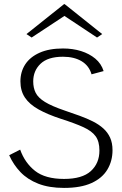

<svg xmlns="http://www.w3.org/2000/svg" viewBox="-20 -903 592 930"><path d="M290.1 7.2Q217.6 7.2 165.4 -13.2Q113.1 -33.7 78.9 -69.6Q44.7 -105.6 24.5 -151.2L77.7 -178.2Q100.4 -114.2 149.9 -75.2Q199.4 -36.3 290.1 -36.3Q378.1 -36.3 419.9 -74.2Q461.6 -112.2 461.6 -173.9Q461.6 -217.6 443.3 -242.9Q425 -268.3 384.1 -287Q343.2 -305.7 275.2 -327.4Q210 -348.8 166.3 -373.3Q122.5 -397.8 100.7 -430.4Q78.9 -463 78.9 -508.7Q78.9 -555.2 102.2 -591.1Q125.6 -627 171.8 -647.6Q217.9 -668.2 285.1 -668.2Q332.4 -668.2 372.4 -655.7Q412.5 -643.1 441.5 -619.1Q470.5 -595 481.9 -558.7L423.4 -543Q411.5 -584.6 375.4 -606.4Q339.2 -628.2 285.1 -628.2Q212 -628.2 176.4 -594.2Q140.9 -560.2 140.9 -508.7Q140.9 -477.1 152.9 -453.3Q164.8 -429.5 197.7 -409.2Q230.5 -389 292.6 -367.8Q331.1 -354.8 366.1 -342.1Q401.1 -329.4 430.2 -314.7Q459.3 -300 480.5 -280.9Q501.7 -261.8 513.4 -236.1Q525 -210.4 525 -175.6Q525 -123.3 500.1 -81.7Q475.2 -40 423.3 -16.4Q371.5 7.2 290.1 7.2ZM133.2 -721.2 108.2 -737.9 290.1 -882.9H293.3L475 -737.9L450 -721.2L292.1 -825.9Z"/></svg>

Font: Panamera Thin
Style: Regular
Weight: 100
Designer: Bastien Sozeau
Foundry: NBR — Bastien Sozeau
Version: Version 3.003;gftools[0.9.33]